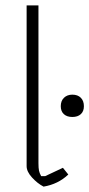

<svg xmlns="http://www.w3.org/2000/svg" viewBox="-20 -687 332 714"><path d="M79 -69V-667H123V-80Q123 -62 125 -52.5Q127 -43 133 -32H148L214 -63L234 -38Q196 -2 142 7Q119 -5 99 -27Q79 -49 79 -69ZM206 -292Q206 -312 218 -323.5Q230 -335 249 -335Q269 -335 280.5 -323.5Q292 -312 292 -292Q292 -273 280.5 -262.5Q269 -252 249 -252Q229 -252 217.5 -262.5Q206 -273 206 -292Z"/></svg>

Font: Athiti Light
Style: Regular
Weight: 300
Designer: CadsonDemak Team
Foundry: CadsonDemak
Version: Version 1.032